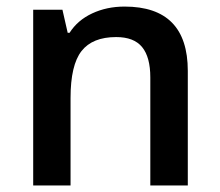

<svg xmlns="http://www.w3.org/2000/svg" viewBox="-20 -570 675 590"><path d="M557.1 0H441.9V-332Q441.9 -394.5 416.7 -425.3Q391.6 -456.1 336.9 -456.1Q264.2 -456.1 230.5 -413.1Q196.8 -370.1 196.8 -269V0H82V-540H171.9L188 -469.2H193.8Q218.3 -507.8 263.2 -528.8Q308.1 -549.8 362.8 -549.8Q557.1 -549.8 557.1 -352.1Z"/></svg>

Font: f0_41264          
Style: Regular
Weight: 600
Foundry: Ascender Corporation
Version: Version 1.10